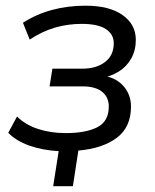

<svg xmlns="http://www.w3.org/2000/svg" viewBox="-20 -515 537 665"><path d="M164.2 130 183.2 8.5Q126.6 5.5 80.8 -11Q34.9 -27.5 8.6 -55.2L39 -111.4Q68.9 -82.1 112.5 -68.1Q156.2 -54 207.7 -54Q277.2 -54 317 -74.3Q356.8 -94.6 356.8 -146.3Q356.8 -178.2 333.8 -197Q310.8 -215.8 265.9 -215.8H151.7L161.5 -277.2H266.2Q313.7 -277.2 343.9 -300.3Q374 -323.4 374 -365Q374 -396.4 346.6 -414.4Q319.1 -432.3 263 -432.3Q214.9 -432.3 170.8 -419.5Q126.8 -406.7 82.8 -378L59.5 -436.1Q105.5 -465.8 159.8 -480.5Q214.1 -495.3 276.2 -495.3Q358.9 -495.3 404.6 -462.8Q450.4 -430.3 450.4 -377.4Q450.4 -340.5 434.5 -312.3Q418.6 -284.1 391.2 -267.1Q363.9 -250.1 328 -244L325.2 -253.8Q375.7 -250.5 404.7 -220.1Q433.7 -189.6 433.7 -145.9Q433.7 -74.6 384.5 -37.7Q335.3 -0.8 251.4 6.5L232.4 130Z"/></svg>

Font: Nunito Sans 12pt ExtraLight
Style: Italic
Weight: 200
Italic angle: -9°
Designer: Vernon Adams
Foundry: Vernon Adams
Version: Version 3.101;gftools[0.9.27]